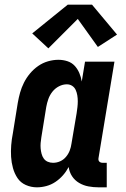

<svg xmlns="http://www.w3.org/2000/svg" viewBox="-20 -794 540 822"><path d="M138 8Q113 8 90.5 -2Q68 -12 55 -31.5Q42 -51 35.5 -74.5Q29 -98 27.5 -122.5Q26 -147 28 -172.5Q30 -198 35 -223L56 -353Q60 -376 66 -397.5Q72 -419 82.5 -440Q93 -461 108.5 -479.5Q124 -498 143.5 -511.5Q163 -525 185.5 -531.5Q208 -538 230 -538Q250 -538 268.5 -532Q287 -526 299.5 -512.5Q312 -499 319.5 -481.5Q327 -464 330 -445L344 -530H470L402 -119Q401 -114 401.5 -110Q402 -106 404.5 -103Q407 -100 411 -98.5Q415 -97 420 -97H437V8H402Q380 8 358.5 4Q337 0 318.5 -11Q300 -22 288.5 -39.5Q277 -57 274 -79Q264 -60 249.5 -43.5Q235 -27 217 -15Q199 -3 178.5 2.5Q158 8 138 8ZM207 -97Q223 -97 237.5 -103.5Q252 -110 262.5 -122.5Q273 -135 278.5 -149.5Q284 -164 286 -179L308 -309Q310 -322 311.5 -335Q313 -348 313 -360.5Q313 -373 311 -385.5Q309 -398 304 -409Q299 -420 289 -426.5Q279 -433 266 -433Q249 -433 232.5 -424.5Q216 -416 204.5 -401.5Q193 -387 187 -370Q181 -353 178 -336L157 -206Q155 -194 154 -182Q153 -170 154 -158.5Q155 -147 158 -135.5Q161 -124 167.5 -115Q174 -106 184.5 -101.5Q195 -97 207 -97ZM187 -587 118 -651 270 -774H374L481 -646L399 -593L313 -713Z"/></svg>

Font: Iosevka Slab Extrabold
Style: Italic
Weight: 800
Italic angle: -9°
Monospace: yes
Designer: Belleve Invis
Foundry: Belleve Invis
Version: Version 11.1.0; ttfautohint (v1.8.3)